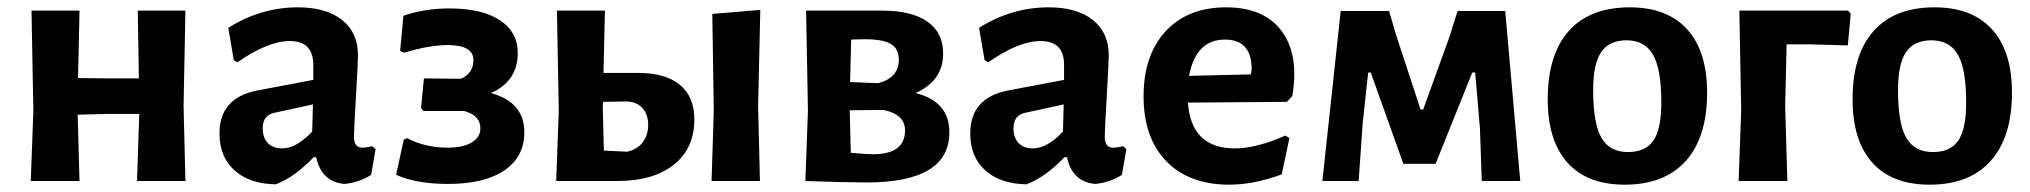

<svg xmlns="http://www.w3.org/2000/svg" viewBox="-20 -494 5539 524"><path d="M64 0 71 -192 66 -465H197L193 -281L279 -280H359L356 -465H486L481 -205L486 0H354L360 -183H273L192 -181L197 0Z M793 -474Q870 -474 913.5 -439.5Q957 -405 957 -343Q957 -326 951.5 -231.5Q946 -137 946 -121Q946 -91 969 -91Q979 -91 996 -95L1005 -87L993 -17Q961 4 920 8Q857 2 843 -65H836Q786 -12 733 9Q661 8 620 -29Q579 -66 579 -130Q579 -227 682 -247L835 -276V-317Q835 -382 771 -382Q711 -382 628 -324L618 -330L603 -418Q692 -474 793 -474ZM834 -209 728 -186Q697 -179 697 -144Q697 -118 711 -103.5Q725 -89 750 -89Q789 -89 832 -135Z M1203 8Q1116 8 1061 -17L1082 -113L1091 -117Q1140 -91 1202 -91Q1243 -91 1267 -105Q1291 -119 1291 -144Q1291 -179 1247 -191H1136L1129 -199L1137 -280L1238 -279Q1272 -294 1272 -330Q1272 -371 1202 -371Q1151 -371 1083 -350L1072 -355L1081 -451Q1139 -471 1206 -471Q1295 -471 1344 -439Q1393 -407 1393 -349Q1393 -273 1320 -240Q1411 -215 1411 -133Q1411 -66 1356.5 -29Q1302 8 1203 8Z M1922 0 1928 -192 1924 -456 2055 -467 2049 -205 2054 0ZM1498 0 1505 -192 1500 -465H1631L1627 -295H1722Q1796 -295 1835.5 -262.5Q1875 -230 1875 -168Q1875 -89 1819 -44.5Q1763 0 1664 0ZM1625 -205 1628 -83 1692 -80Q1719 -86 1734 -105.5Q1749 -125 1749 -153Q1749 -183 1732 -200.5Q1715 -218 1685 -217L1626 -216Z M2178 0 2185 -192 2180 -465H2388Q2468 -465 2511 -435Q2554 -405 2554 -348Q2554 -274 2479 -240Q2571 -217 2571 -133Q2571 4 2345 4Q2292 4 2178 0ZM2338 -387Q2333 -387 2321.5 -386.5Q2310 -386 2303 -386L2300 -270L2377 -267Q2433 -282 2433 -331Q2433 -361 2411.5 -374Q2390 -387 2338 -387ZM2391 -194 2299 -193 2302 -77Q2346 -73 2362 -73Q2450 -73 2450 -138Q2450 -182 2391 -194Z M2842 -474Q2919 -474 2962.5 -439.5Q3006 -405 3006 -343Q3006 -326 3000.5 -231.5Q2995 -137 2995 -121Q2995 -91 3018 -91Q3028 -91 3045 -95L3054 -87L3042 -17Q3010 4 2969 8Q2906 2 2892 -65H2885Q2835 -12 2782 9Q2710 8 2669 -29Q2628 -66 2628 -130Q2628 -227 2731 -247L2884 -276V-317Q2884 -382 2820 -382Q2760 -382 2677 -324L2667 -330L2652 -418Q2741 -474 2842 -474ZM2883 -209 2777 -186Q2746 -179 2746 -144Q2746 -118 2760 -103.5Q2774 -89 2799 -89Q2838 -89 2881 -135Z M3335 10Q3225 10 3163 -54Q3101 -118 3101 -231Q3101 -344 3161.5 -409Q3222 -474 3326 -474Q3430 -474 3478 -409Q3526 -344 3507 -232L3492 -216L3222 -214Q3231 -89 3350 -89Q3409 -89 3488 -124L3499 -117L3478 -18Q3402 10 3335 10ZM3323 -386Q3244 -386 3225 -287L3394 -291L3396 -305Q3396 -386 3323 -386Z M3589 0 3639 -464H3771L3791 -396L3857 -195H3864L3936 -394L3958 -464H4088L4129 0H4024L4019 -144L4006 -296H3998L3898 -47H3810L3721 -296H3714L3699 -158L3688 0Z M4428 -474Q4530 -474 4584.5 -414Q4639 -354 4639 -241Q4639 -120 4581 -55Q4523 10 4414 10Q4312 10 4258 -50Q4204 -110 4204 -223Q4204 -345 4261.5 -409.5Q4319 -474 4428 -474ZM4419 -384Q4372 -384 4350 -352Q4328 -320 4328 -249Q4328 -157 4350.5 -118Q4373 -79 4423 -79Q4471 -79 4492.5 -110.5Q4514 -142 4514 -214Q4514 -305 4491.5 -344.5Q4469 -384 4419 -384Z M4725 0 4732 -192 4727 -465H5024L5031 -456L5023 -370L4918 -373H4856L4852 -205L4858 0Z M5260 -474Q5362 -474 5416.5 -414Q5471 -354 5471 -241Q5471 -120 5413 -55Q5355 10 5246 10Q5144 10 5090 -50Q5036 -110 5036 -223Q5036 -345 5093.5 -409.5Q5151 -474 5260 -474ZM5251 -384Q5204 -384 5182 -352Q5160 -320 5160 -249Q5160 -157 5182.5 -118Q5205 -79 5255 -79Q5303 -79 5324.5 -110.5Q5346 -142 5346 -214Q5346 -305 5323.5 -344.5Q5301 -384 5251 -384Z"/></svg>

Font: Alegreya Sans
Style: Bold
Weight: 700
Designer: Juan Pablo del Peral
Foundry: Huerta Tipografica
Version: Version 2.007